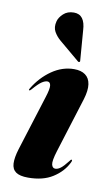

<svg xmlns="http://www.w3.org/2000/svg" viewBox="-81 -721 449 774"><g transform="rotate(10 144.0 -334.0)"><path d="M192.5 -45Q181 -45 177.5 -59.2Q174 -73.5 187 -115.5L257.5 -341Q269 -378.5 265.2 -403.5Q261.5 -428.5 244.2 -441Q227 -453.5 198.5 -453.5Q150.5 -453.5 107.5 -423.8Q64.5 -394 35.5 -346Q33.5 -342.5 33 -340.5Q32.5 -338.5 34.5 -338Q37 -338 38.5 -339.2Q40 -340.5 43 -343.5Q65 -369 78 -377.5Q91 -386 100.5 -386Q112 -386 114 -372Q116 -358 104.5 -322.5L33.5 -96.5Q22.5 -60.5 23.5 -37Q24.5 -13.5 40.5 -2Q56.5 9.5 90.5 9.5Q151.5 9.5 191.2 -15.8Q231 -41 250 -79Q253.5 -85.5 253.5 -88.8Q253.5 -92 251.5 -92Q249.5 -92.5 248.2 -91Q247 -89.5 243 -84.5Q226 -62.5 214.5 -53.8Q203 -45 192.5 -45ZM206.5 -614 216 -492.5Q216.5 -490.5 216.2 -489Q216 -487.5 214.5 -486Q213.5 -485 211.5 -485.2Q209.5 -485.5 208.5 -486L124 -557Q108 -570.5 98 -588.2Q88 -606 94.5 -631Q98.5 -647 115 -662.5Q131.5 -678 158 -678Q181 -678 193 -661.8Q205 -645.5 206.5 -614Z"/></g></svg>

Font: Fraunces 120pt
Style: Bold Italic
Weight: 700
Italic angle: -16°
Version: Version 1.000;[b76b70a41]